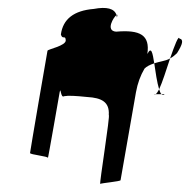

<svg xmlns="http://www.w3.org/2000/svg" viewBox="-20 -473 469 473"><path d="M97 -348C96 -344 54 -99 54 -96C54 -92 99 -88 98 -84C98 -79 127 -246 127 -246C130 -261 129 -230 138 -236C148 -238 166 -237 195 -234C230 -232 250 -222 248 -190C252 -190 224 -18 227 -20C230 -22 276 -26 277 -29L315 -246C319 -268 326 -287 336 -304C341 -309 348 -313 360 -317C356 -342 353 -360 343 -340C350 -387 325 -400 266 -395C239 -397 260 -431 267 -436C262 -452 243 -457 211 -451C162 -447 135 -426 130 -388C134 -374 141 -388 142 -374C143 -360 98 -352 97 -348ZM360 -317C363 -296 367 -269 372 -253C380 -270 390 -302 399 -329C389 -323 371 -321 360 -317ZM399 -329C406 -333 411 -337 416 -342C430 -364 433 -376 422 -378C420 -387 410 -361 399 -329ZM364 -241H378C375 -243 374 -248 372 -253C369 -247 366 -243 364 -241ZM361 -240C359 -241 361 -241 364 -241C363 -240 362 -240 361 -240ZM378 -241C384 -241 387 -240 384 -239C382 -239 380 -239 378 -241ZM267 -436C268 -434 267 -432 268 -430C270 -436 269 -438 267 -436Z"/></svg>

Font: Arrow
Style: Ita
Weight: 400
Version: Version 0.23